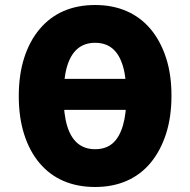

<svg xmlns="http://www.w3.org/2000/svg" viewBox="-20 -736 760 767"><path d="M162 -297V-421H560V-297ZM360 11Q290 11 234 -13Q178 -37 138 -84.5Q98 -132 76.5 -199.5Q55 -267 55 -352Q55 -437 76.5 -504.5Q98 -572 138.5 -620Q179 -668 234.5 -692Q290 -716 360 -716Q430 -716 486 -691.5Q542 -667 581.5 -620Q621 -573 643 -506Q665 -439 665 -354Q665 -268 643 -200.5Q621 -133 581.5 -85.5Q542 -38 486 -13.5Q430 11 360 11ZM360 -140Q403 -140 430 -163.5Q457 -187 471 -234.5Q485 -282 485 -353Q485 -425 471 -472Q457 -519 429.5 -542Q402 -565 360 -565Q318 -565 290 -541.5Q262 -518 248 -471Q234 -424 234 -352Q234 -281 248 -234Q262 -187 290 -163.5Q318 -140 360 -140Z"/></svg>

Font: Nunito Sans 7pt Condensed Black
Style: Regular
Weight: 900
Width: 3
Designer: Vernon Adams
Foundry: Vernon Adams
Version: Version 3.101;gftools[0.9.27]